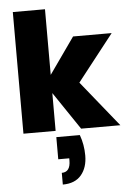

<svg xmlns="http://www.w3.org/2000/svg" viewBox="-67 -788 781 1164"><g transform="rotate(-5 323.5 -206.0)"><path d="M252.9 38.1H396Q418 98.1 418 164.1Q418 237.3 379.9 282.7Q341.8 328.1 267.1 328.1V256.8Q319.8 256.8 319.8 186V172.9H252.9ZM56.2 0V-740.2H252V-340.8L407.2 -561H642.1L420.9 -278.8L646 0H407.2L252 -230V0Z"/></g></svg>

Font: Poppins ExtraBold
Style: Regular
Weight: 800
Designer: Ninad Kale (Devanagari), Jonny Pinhorn (Latin)
Foundry: Indian Type Foundry
Version: Version 3.200;PS 1.000;hotconv 16.6.54;makeotf.lib2.5.65590